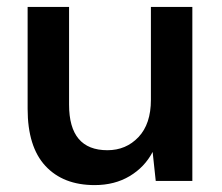

<svg xmlns="http://www.w3.org/2000/svg" viewBox="-20 -524 644 556"><path d="M254 12Q163 12 111.5 -43.5Q60 -99 60 -209V-504H180V-221Q180 -89 291 -89Q345 -89 381 -127Q417 -165 417 -235V-504H537V0H431L422 -84Q399 -40 355.5 -14Q312 12 254 12Z"/></svg>

Font: DM Sans SemiBold
Style: Regular
Weight: 600
Designer: Colophon Foundry, Jonny Pinhorn
Foundry: Colophon Foundry
Version: Version 4.004; ttfautohint (v1.8.4.7-5d5b)